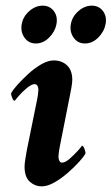

<svg xmlns="http://www.w3.org/2000/svg" viewBox="-20 -652 395 680"><path d="M57 -567Q62 -594 84 -613Q106 -632 131 -632Q156 -632 170.5 -613Q185 -594 180 -567Q175 -540 154 -519Q133 -498 107 -498Q81 -498 66.5 -519Q52 -540 57 -567ZM231 -567Q236 -594 258 -613Q280 -632 305 -632Q330 -632 344.5 -613Q359 -594 354 -567Q349 -540 328 -519Q307 -498 281 -498Q255 -498 240.5 -519Q226 -540 231 -567ZM112 -302Q113 -305 114.5 -317.5Q116 -330 116 -334Q116 -341 113 -347.5Q110 -354 102 -354Q92 -354 75.5 -340.5Q59 -327 46.5 -312.5Q34 -298 32 -295Q27 -295 23 -306Q19 -317 19 -321Q25 -333 42 -352Q59 -371 81 -391Q103 -411 126.5 -424.5Q150 -438 170 -438Q199 -438 217.5 -420.5Q236 -403 236 -369Q236 -359 232.5 -339Q229 -319 227 -311L191 -129Q190 -126 188.5 -113.5Q187 -101 187 -97Q187 -90 190 -83Q193 -76 200 -76Q211 -76 227 -90Q243 -104 256 -118.5Q269 -133 270 -136Q275 -136 279 -125Q283 -114 283 -109Q277 -97 259.5 -78Q242 -59 219 -39Q196 -19 172 -5.5Q148 8 128 8Q104 8 85.5 -8.5Q67 -25 67 -62Q67 -73 70.5 -93.5Q74 -114 75 -120Z"/></svg>

Font: Amiri
Style: Bold Italic
Weight: 700
Italic angle: 10°
Designer: Khaled Hosny
Version: Version 0.113